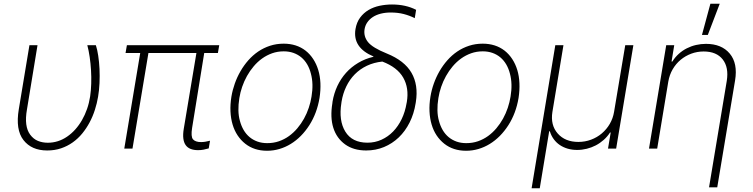

<svg xmlns="http://www.w3.org/2000/svg" viewBox="-20 -784 3974 1013"><path d="M79.2 -207.7 135.3 -545.5H177.9L122.2 -206.3Q106.5 -117.2 139.2 -73.5Q156.6 -50.1 180.4 -40.5Q204.2 -30.9 232.2 -30.9Q286.9 -30.9 333.8 -62.9Q357.2 -78.8 377.1 -101Q397 -123.2 412.6 -150.4Q428.3 -177.6 439.3 -209.2Q450.3 -240.8 455.6 -275.6Q460.2 -307.2 461.3 -342.7Q462.4 -378.2 460.2 -413.9Q458.1 -449.6 453.1 -483.5Q448.2 -517.4 440.7 -545.5H485.8Q493.3 -523.1 498.2 -490.2Q503.2 -457.4 505 -420.5Q506.7 -383.5 505 -345.3Q503.2 -307.2 497.5 -273.8Q491.8 -239 480.6 -204.4Q469.5 -169.7 452.8 -138.3Q436.1 -106.9 413.9 -79.7Q391.7 -52.6 363.6 -32.7Q335.6 -12.8 302 -1.4Q268.5 9.9 229 9.9Q146.3 9.9 103.7 -45.1Q61.1 -99.8 79.2 -207.7Z M719.8 -504.3H642.4L649.5 -545.5H1136.7L1129.6 -504.3H1057.5L993.6 -109.4Q986.2 -63.2 998.2 -49Q1010.7 -34.4 1041.2 -34.4Q1060.7 -34.4 1088.1 -41.5L1081.3 -1.1Q1067.8 2.8 1054.3 5.5Q1040.8 8.2 1024.9 8.2Q1002.5 8.2 986 1.8Q969.5 -4.6 959.7 -18.3Q949.9 -32 947.3 -53.4Q944.6 -74.9 949.6 -104.8L1016.3 -504.3H763.1L679 0H635.7Z M1201 -274.5Q1206.7 -308.9 1218.8 -343Q1230.8 -377.1 1248.8 -408.2Q1266.7 -439.3 1290.1 -465.9Q1313.6 -492.5 1342.3 -512.1Q1371.1 -531.6 1404.8 -542.6Q1438.6 -553.6 1476.6 -553.6Q1544.7 -553.6 1592.3 -516.7Q1615.8 -498.2 1632.6 -472.3Q1649.5 -446.4 1659.1 -414.8Q1668.7 -383.2 1670.5 -345.9Q1672.2 -308.6 1665.8 -267Q1652.3 -186.4 1612.2 -123.6Q1592 -92 1567.1 -66.9Q1542.3 -41.9 1513.8 -24.5Q1485.4 -7.1 1454 2.1Q1422.6 11.4 1389.2 11.4Q1321 11.4 1274.1 -25.6Q1250.7 -44 1233.7 -69.6Q1216.6 -95.2 1207.2 -127Q1197.8 -158.7 1196 -195.8Q1194.2 -233 1201 -274.5ZM1245.7 -146.7Q1252.8 -119.7 1265.6 -97.8Q1278.4 -76 1296.7 -60.7Q1315 -45.5 1338.4 -37.1Q1361.9 -28.8 1389.9 -28.8Q1422.9 -28.8 1451.7 -38.7Q1480.5 -48.7 1504.8 -66.2Q1529.1 -83.8 1549 -107.4Q1568.9 -131 1584 -158.2Q1599.1 -185.4 1609 -215.2Q1619 -245 1623.6 -274.5Q1634.9 -341.3 1620.4 -395.2Q1613.6 -422.2 1600.9 -444.1Q1588.1 -465.9 1570 -481.2Q1551.8 -496.4 1528.4 -504.8Q1505 -513.1 1476.9 -513.1Q1444.6 -513.1 1416 -503Q1387.4 -492.9 1362.9 -475.3Q1338.4 -457.7 1318.4 -433.9Q1298.3 -410.2 1283 -382.8Q1267.8 -355.5 1257.6 -325.8Q1247.5 -296.2 1242.9 -267Q1231.5 -196.4 1245.7 -146.7Z M1733.7 -240.1 1734.4 -247.2Q1741.8 -291.5 1759.9 -330.3Q1778.1 -369 1805.6 -399.7Q1833.1 -430.4 1869.7 -452.2Q1906.2 -474.1 1950.3 -484.4V-486.2Q1839.5 -532.7 1855.5 -630.3Q1861.5 -666.2 1880 -691.1Q1898.4 -715.9 1924.7 -731.4Q1951 -746.8 1983.1 -753.6Q2015.3 -760.3 2048.3 -760.3Q2120.7 -760.3 2175.4 -732.2L2168.3 -688.2Q2141.7 -701.7 2110.4 -709.9Q2079.2 -718 2041.5 -718Q2012.8 -718 1988.6 -711.8Q1964.5 -705.6 1946.7 -693.9Q1929 -682.2 1917.8 -665.8Q1906.6 -649.5 1903.4 -629.3Q1897.7 -592 1921.5 -562.1Q1945.7 -532 2020.6 -501.8Q2114 -464.1 2151.1 -399.9Q2188.2 -335.6 2174 -245.7L2172.9 -239Q2164.1 -183.6 2141.2 -137.8Q2118.3 -92 2084 -59.1Q2049.7 -26.3 2006 -8.2Q1962.4 9.9 1911.9 9.9Q1845.5 9.9 1801.1 -22Q1756 -54.7 1738.6 -109.7Q1721.2 -164.8 1733.7 -240.1ZM1801.8 -89.8Q1837.7 -31.2 1918.7 -31.2Q1958.5 -31.2 1992.9 -46.9Q2027.3 -62.5 2054.2 -90.2Q2081 -117.9 2099.3 -155.9Q2117.5 -193.9 2125 -239L2126.4 -245.7Q2138.8 -319.6 2107.4 -374.5Q2076 -429.3 1997.2 -459.2Q1952.4 -454.5 1915.8 -437.1Q1879.3 -419.7 1851.9 -392Q1824.6 -364.3 1806.8 -327.4Q1789.1 -290.5 1782 -247.2L1781.2 -241.1Q1766.3 -147.7 1801.8 -89.8Z M2251.1 -274.5Q2256.7 -308.9 2268.8 -343Q2280.9 -377.1 2298.8 -408.2Q2316.8 -439.3 2340.2 -465.9Q2363.6 -492.5 2392.4 -512.1Q2421.2 -531.6 2454.9 -542.6Q2488.6 -553.6 2526.6 -553.6Q2594.8 -553.6 2642.4 -516.7Q2665.8 -498.2 2682.7 -472.3Q2699.6 -446.4 2709.2 -414.8Q2718.8 -383.2 2720.5 -345.9Q2722.3 -308.6 2715.9 -267Q2702.4 -186.4 2662.3 -123.6Q2642 -92 2617.2 -66.9Q2592.3 -41.9 2563.9 -24.5Q2535.5 -7.1 2504.1 2.1Q2472.7 11.4 2439.3 11.4Q2371.1 11.4 2324.2 -25.6Q2300.8 -44 2283.7 -69.6Q2266.7 -95.2 2257.3 -127Q2247.9 -158.7 2246.1 -195.8Q2244.3 -233 2251.1 -274.5ZM2295.8 -146.7Q2302.9 -119.7 2315.7 -97.8Q2328.5 -76 2346.8 -60.7Q2365.1 -45.5 2388.5 -37.1Q2411.9 -28.8 2440 -28.8Q2473 -28.8 2501.8 -38.7Q2530.5 -48.7 2554.9 -66.2Q2579.2 -83.8 2599.1 -107.4Q2619 -131 2634.1 -158.2Q2649.1 -185.4 2659.1 -215.2Q2669 -245 2673.7 -274.5Q2685 -341.3 2670.5 -395.2Q2663.7 -422.2 2650.9 -444.1Q2638.1 -465.9 2620 -481.2Q2601.9 -496.4 2578.5 -504.8Q2555 -513.1 2527 -513.1Q2494.7 -513.1 2466.1 -503Q2437.5 -492.9 2413 -475.3Q2388.5 -457.7 2368.4 -433.9Q2348.4 -410.2 2333.1 -382.8Q2317.8 -355.5 2307.7 -325.8Q2297.6 -296.2 2293 -267Q2281.6 -196.4 2295.8 -146.7Z M2784.8 209.2 2909.8 -545.5H2952.8L2894.5 -193.5Q2883.5 -123.9 2922.6 -79.5Q2961.6 -35.2 3031.6 -35.2Q3066.8 -35.2 3098.5 -47.1Q3130.3 -58.9 3155.4 -80.3Q3180.4 -101.6 3197.3 -130.5Q3214.1 -159.4 3219.8 -193.5L3278.8 -545.5H3321.7L3230.8 0H3187.9L3202.1 -84.9H3198.5Q3184.7 -63.2 3165.3 -46Q3146 -28.8 3123.4 -17Q3100.9 -5.3 3075.8 0.9Q3050.8 7.1 3025.2 7.1Q2998.6 7.1 2975.3 0.4Q2952.1 -6.4 2933.4 -19Q2914.8 -31.6 2901.5 -49.9Q2888.1 -68.2 2881 -91.3H2877.5L2827.8 209.2Z M3404.1 0 3495 -545.5H3537.3L3523.1 -459.2H3527.3Q3541.5 -482.2 3561.1 -499.8Q3580.6 -517.4 3603.7 -529.1Q3626.8 -540.8 3652.5 -546.7Q3678.3 -552.6 3704.9 -552.6Q3787.3 -552.6 3830.3 -501.1Q3873.2 -449.6 3858.3 -359.7L3764.2 204.5H3720.9L3814.6 -358Q3825.6 -428.6 3793.3 -470.2Q3760.3 -512.4 3692.5 -512.4Q3658.4 -512.4 3627.3 -500.9Q3596.2 -489.3 3571.2 -468.6Q3546.2 -447.8 3529.1 -418.5Q3512.1 -389.2 3506 -353.7L3447.4 0ZM3728 -764.2H3777.3L3714.5 -599.8H3683.6Z"/></svg>

Font: Inter P Extra Light
Style: Italic
Weight: 200
Italic angle: 9.39999°
Designer: Rasmus Andersson
Foundry: rsms
Version: Version 3.018;git-588b23468